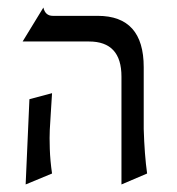

<svg xmlns="http://www.w3.org/2000/svg" viewBox="-20 -476 470 509"><path d="M120 -434H239Q361 -434 361 -298V-134Q363 -66 370 -16L302 13V-273Q302 -366 216 -366H40L95 -456Q100 -434 120 -434ZM118 -229Q117 -212 115 -181.5Q113 -151 112 -132Q111 -113 112 -81.5Q113 -50 118 -16L48 13L58 -213Z"/></svg>

Font: Bellefair
Style: Regular
Weight: 400
Designer: Nick Shinn, Liron Lavi Turkenic
Foundry: Shinntype
Version: Version 1.003;PS 001.003;hotconv 1.0.88;makeotf.lib2.5.64775